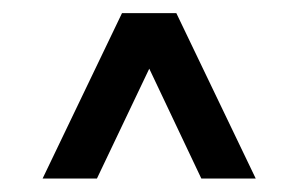

<svg xmlns="http://www.w3.org/2000/svg" viewBox="-20 -709 447 288"><path d="M43.9 -441.2 163 -689.3H244.5L363.6 -441.2H282L203.9 -606L125.4 -441.2Z"/></svg>

Font: Big Shoulders Thin
Style: Regular
Weight: 100
Designer: Patric King
Foundry: XO Type Co
Version: Version 2.002